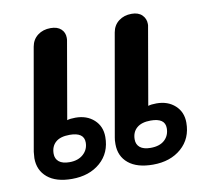

<svg xmlns="http://www.w3.org/2000/svg" viewBox="-70 -661 815 749"><g transform="rotate(-10 338.0 -287.0)"><path d="M26 -95Q26 -102 28 -120L99 -524Q104 -552 125 -568Q146 -584 176 -584Q203 -584 217.5 -570.5Q232 -557 232 -536Q232 -528 231 -524L178 -219Q190 -223 211 -223Q256 -223 284.5 -197Q313 -171 313 -129Q313 -66 269.5 -28Q226 10 157 10Q94 10 60 -18.5Q26 -47 26 -95ZM347 -94Q347 -111 349 -120L420 -524Q425 -552 446 -568Q467 -584 497 -584Q524 -584 538.5 -569.5Q553 -555 553 -534Q553 -527 552 -524L499 -219Q511 -223 532 -223Q577 -223 605.5 -197Q634 -171 634 -129Q634 -66 590.5 -28Q547 10 478 10Q415 10 381 -18Q347 -46 347 -94ZM234 -121Q234 -161 177 -161Q140 -161 121.5 -144.5Q103 -128 103 -99Q103 -79 117 -67.5Q131 -56 159 -56Q193 -56 213.5 -74.5Q234 -93 234 -121ZM555 -121Q555 -161 498 -161Q462 -161 443 -144.5Q424 -128 424 -99Q424 -79 438 -67.5Q452 -56 480 -56Q516 -56 535.5 -74Q555 -92 555 -121Z"/></g></svg>

Font: Kodchasan
Style: Bold Italic
Weight: 700
Italic angle: -10°
Version: Version 1.000; ttfautohint (v1.6)